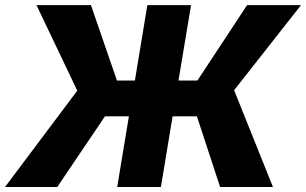

<svg xmlns="http://www.w3.org/2000/svg" viewBox="-42 -748 1224 768"><path d="M722.2 -727.5 671.9 -425.8H747.6L946.3 -727.5H1162.1L894.5 -387.2L1049.8 0H838.4L745.6 -282.7H648.4L601.6 0H426.8L473.6 -282.7H377.9L187 0H-22L267.1 -385.3L104 -727.5H321.8L425.8 -425.8H497.6L547.4 -727.5Z"/></svg>

Font: Inter Extra Bold
Style: Italic
Weight: 800
Italic angle: -9.39999°
Designer: Rasmus Andersson
Foundry: rsms
Version: Version 4.000;git-3c8e0fc